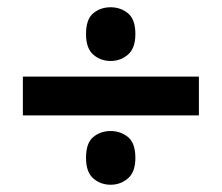

<svg xmlns="http://www.w3.org/2000/svg" viewBox="-20 -617 612 529"><path d="M285 -449Q257 -449 237 -466.5Q217 -484 217 -523Q217 -564 237 -580.5Q257 -597 285 -597Q312 -597 332.5 -580.5Q353 -564 353 -523Q353 -484 332.5 -466.5Q312 -449 285 -449ZM43 -299V-406H528V-299ZM285 -108Q257 -108 237 -125.5Q217 -143 217 -182Q217 -223 237 -239.5Q257 -256 285 -256Q312 -256 332.5 -239.5Q353 -223 353 -182Q353 -143 332.5 -125.5Q312 -108 285 -108Z"/></svg>

Font: RS Noto Sans
Style: Bold
Weight: 700
Designer: Monotype Design Team
Foundry: Monotype Imaging Inc.
Version: Version 3.10